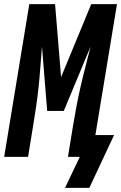

<svg xmlns="http://www.w3.org/2000/svg" viewBox="-37 -755 583 924"><path d="M393 149H276L347 0H290L314 -147Q322 -195 331 -243Q340 -291 351 -339Q362 -387 374.5 -435Q387 -483 399 -531L270 -221H190L165 -531Q161 -483 157.5 -435Q154 -387 149 -339Q144 -291 137 -243Q130 -195 122 -147L98 0H-17L104 -735H228L257 -384L402 -735H526L422 -105H512Z"/></svg>

Font: Iosevka Extrabold
Style: Italic
Weight: 800
Italic angle: -9°
Monospace: yes
Designer: Belleve Invis
Foundry: Belleve Invis
Version: Version 32.5.0; ttfautohint (v1.8.4)